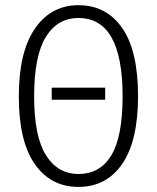

<svg xmlns="http://www.w3.org/2000/svg" viewBox="-20 -716 610 747"><path d="M285.2 -695.8Q393.6 -695.8 455.3 -607.2Q517.1 -518.6 517.1 -341.8Q517.1 -168 455.6 -78.4Q394 11.2 285.2 11.2Q177.7 11.2 115.5 -77.4Q53.2 -166 53.2 -340.8Q53.2 -514.2 116 -605Q178.7 -695.8 285.2 -695.8ZM285.2 -646Q203.6 -646 158.2 -572Q112.8 -498 112.8 -340.8Q112.8 -185.5 158.7 -112.3Q204.6 -39.1 285.2 -39.1Q369.1 -39.1 413.1 -111.6Q457 -184.1 457 -341.8Q457 -646 285.2 -646ZM389.2 -375V-328.1H181.2V-375Z"/></svg>

Font: Fira Sans Compressed Light
Style: Regular
Weight: 300
Width: 1
Designer: Carrois Corporate & Edenspiekermann AG
Foundry: Carrois Corporate GbR & Edenspiekermann AG
Version: Version 4.203;PS 004.203;hotconv 1.0.88;makeotf.lib2.5.64775